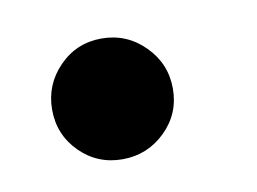

<svg xmlns="http://www.w3.org/2000/svg" viewBox="-35 -200 333 249"><g transform="rotate(-10 131.5 -75.5)"><path d="M54 -19C69.3 -3.7 88 4 110 4C132 4 150.8 -3.7 166.5 -19C182.2 -34.3 190 -53 190 -75C190 -97 182.2 -115.8 166.5 -131.5C150.8 -147.2 132 -155 110 -155C88 -155 69.3 -147.2 54 -131.5C38.7 -115.8 31 -97 31 -75C31 -53 38.7 -34.3 54 -19Z"/></g></svg>

Font: DonutKreme
Style: Regular
Weight: 400
Designer: Impallari Type
Foundry: Impallari Type
Version: Version 2.100